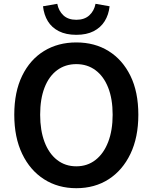

<svg xmlns="http://www.w3.org/2000/svg" viewBox="-20 -975 802 1009"><path d="M381 14Q285 14 211.5 -33Q138 -80 96.5 -166.5Q55 -253 55 -372Q55 -492 96.5 -577Q138 -662 211.5 -707Q285 -752 381 -752Q478 -752 551 -706.5Q624 -661 665.5 -576.5Q707 -492 707 -372Q707 -253 665.5 -166.5Q624 -80 551 -33Q478 14 381 14ZM381 -101Q439 -101 482 -134.5Q525 -168 548.5 -229Q572 -290 572 -372Q572 -455 548.5 -514.5Q525 -574 482 -606Q439 -638 381 -638Q323 -638 280 -606Q237 -574 214 -514.5Q191 -455 191 -372Q191 -290 214 -229Q237 -168 280 -134.5Q323 -101 381 -101ZM381 -792Q327 -792 289.5 -811Q252 -830 231.5 -863.5Q211 -897 206 -942L281 -955Q288 -918 313 -894.5Q338 -871 381 -871Q424 -871 449.5 -894.5Q475 -918 482 -955L556 -942Q551 -897 530 -863.5Q509 -830 472 -811Q435 -792 381 -792Z"/></svg>

Font: Noto Sans SC SemiBold
Style: Regular
Weight: 600
Designer: Ryoko NISHIZUKA 西塚涼子 (kana, bopomofo & ideographs); Paul D. Hunt (Latin, Greek & Cyrillic); Sandoll Communications 산돌커뮤니
Foundry: Adobe
Version: Version 2.004-H2;hotconv 1.0.118;makeotfexe 2.5.65603